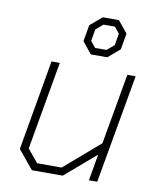

<svg xmlns="http://www.w3.org/2000/svg" viewBox="-83 -799 715 865"><g transform="rotate(10 275.0 -367.0)"><path d="M52 -85 124 -498H162L91 -94L140 -35H252L414 -175L471 -498H509L421 0H383L404 -121L263 0H122ZM250 -613 263 -688 317 -734H391L435 -680L422 -606L368 -560H293ZM359 -592 392 -620 401 -674 378 -702H326L293 -674L284 -620L307 -592Z"/></g></svg>

Font: Chakra Petch ExtraLight
Style: Italic
Weight: 275
Italic angle: -10°
Designer: Katatrad Aksorn Co.,Ltd.
Foundry: Cadson Demak Co.,Ltd.
Version: Version 1.000; ttfautohint (v1.6)